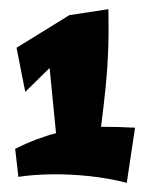

<svg xmlns="http://www.w3.org/2000/svg" viewBox="-20 -854 328 418"><path d="M35 -654 16 -750 131 -821 216 -834Q217 -785 215.5 -744.5Q214 -704 210 -664.5Q206 -625 200 -578Q219 -578 237.5 -577.5Q256 -577 274 -576L256 -456Q217 -466 175 -470.5Q133 -475 93 -474.5Q53 -474 20 -469L13 -530Q37 -542 59.5 -550.5Q82 -559 102 -564Q99 -597 95 -635Q91 -673 88 -706Z"/></svg>

Font: Marhey ExtraBold
Style: Regular
Weight: 800
Designer: Nur Syamsi & Bustanul Arifin
Foundry: Namelatype
Version: Version 1.000; ttfautohint (v1.8.4.7-5d5b)